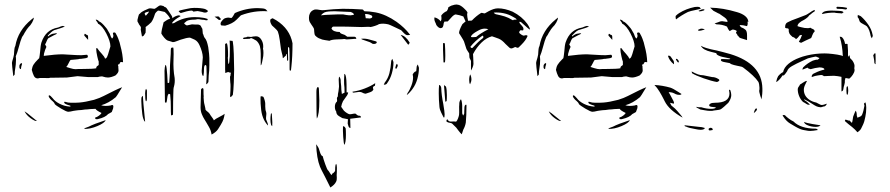

<svg xmlns="http://www.w3.org/2000/svg" viewBox="-20 -516 3949 852"><path d="M51 -251Q51 -239 50 -230Q49 -221 48 -215Q45 -199 45 -185L39 -178Q33 -226 33 -237Q33 -241 39 -260Q43 -273 43 -289Q43 -291 44 -299Q45 -307 48 -312Q60 -381 120 -430L130 -438Q130 -429 122.5 -416Q115 -403 107 -396Q101 -390 89 -370Q85 -361 78 -352Q71 -336 64 -309Q57 -282 50 -266Q51 -261 51 -251ZM370 -262Q363 -257 355 -257Q351 -257 344 -255.5Q337 -254 335 -255Q329 -253 315 -252Q301 -251 293 -250Q290 -247 284 -234.5Q278 -222 274 -219Q277 -218 291.5 -213.5Q306 -209 315 -209Q322 -210 351 -210Q391 -210 407 -213V-214Q407 -220 412.5 -223.5Q418 -227 418 -228V-243Q416 -246 411.5 -266.5Q407 -287 407 -297Q407 -303 409 -303Q412 -303 416 -296Q420 -290 432 -277Q444 -264 446 -256Q452 -256 456 -265.5Q460 -275 463.5 -288.5Q467 -302 470 -310Q470 -332 452 -367Q434 -402 415 -411Q415 -414 410 -420Q405 -426 405 -429Q409 -429 413.5 -426.5Q418 -424 419 -421Q426 -420 440.5 -404.5Q455 -389 459 -380Q468 -367 472 -353L477 -345Q481 -347 482.5 -353Q484 -359 482 -363V-364Q481 -365 481 -367Q481 -372 487 -372Q492 -372 494 -367Q501 -355 505 -344Q512 -326 514 -314Q525 -275 526 -240L515 -241L509 -231Q500 -230 505 -223V-218Q505 -209 506 -203Q506 -193 492 -181Q472 -172 459 -172Q449 -172 437 -176Q435 -177 431 -177Q426 -177 421.5 -176Q417 -175 414 -174H371L324 -178L277 -172L209 -171H203Q198 -169 189 -169.5Q180 -170 177 -170H157Q151 -168 148 -168Q136 -168 130.5 -179Q125 -190 121 -206Q123 -220 129 -229.5Q135 -239 148 -252L154 -258Q156 -267 158 -287Q160 -316 164 -328Q174 -357 192 -373Q210 -389 238 -394Q240 -395 248 -398Q256 -401 259 -401Q261 -401 263.5 -399.5Q266 -398 268 -398Q257 -393 220 -382Q212 -378 206 -372Q206 -372 193 -359Q192 -358 192 -356.5Q192 -355 193 -354Q201 -361 208 -364Q214 -367 220 -367Q230 -370 233 -367Q232 -365 218 -359Q202 -351 194 -346Q192 -344 190 -340Q188 -336 186 -331Q185 -327 180 -319Q181 -317 182.5 -314.5Q184 -312 186 -308Q180 -297 175 -277Q175 -271 174 -268Q226 -275 258 -275Q267 -275 293 -273Q323 -271 341 -271L365 -273Q370 -273 370 -262ZM371 -339V-349Q371 -357 369.5 -359Q368 -361 363 -362Q359 -366 357 -366Q354 -366 354 -358ZM68 -212Q66 -214 66 -217.5Q66 -221 66 -224Q67 -231 73 -235Q75 -238 78 -233Q73 -218 73 -210Q71 -208 68 -212ZM223 -54Q221 -61 213.5 -67Q206 -73 203 -77Q196 -85 196 -90Q196 -93 199 -93Q203 -93 214 -80Q224 -66 244.5 -55.5Q265 -45 289 -43Q293 -43 293 -45Q293 -47 289 -48Q267 -54 265 -60Q264 -66 270 -64Q281 -60 295.5 -60Q310 -60 313 -60L333 -61Q358 -63 397 -73Q423 -81 440 -90Q498 -120 522 -129Q517 -122 509 -108Q501 -94 494 -85Q462 -58 429 -49Q437 -46 449 -46Q459 -46 471 -48Q475 -50 478 -50Q483 -50 483 -43Q483 -38 482 -35L476 -19Q472 -16 467.5 -14Q463 -12 460 -10Q447 5 416 12Q414 13 409 13Q399 13 404 4Q409 5 419.5 -3Q430 -11 430 -15Q407 -26 404 -33L381 -32Q365 -30 357 -30Q339 -27 328 -27Q323 -27 316 -25.5Q309 -24 306 -24Q290 -20 283 -20Q275 -20 251.5 -34Q228 -48 223 -54ZM102 -13Q91 -21 89 -22Q97 -5 116.5 9Q136 23 144 21ZM374 46Q355 52 353 56Q380 57 412 43.5Q444 30 449 17Q397 34 374 46Z M823 -349Q827 -347 836 -343.5Q845 -340 850 -336Q859 -329 865 -316Q879 -286 880 -262Q880 -255 878 -237Q876 -219 875 -202Q875 -192 877 -185.5Q879 -179 881 -179Q884 -179 884 -189Q885 -194 885 -206Q885 -227 892 -228Q896 -226 896 -221L897 -185Q897 -168 895 -142Q897 -142 901 -146.5Q905 -151 905 -154L906 -180Q909 -202 909 -226.5Q909 -251 909 -258Q909 -272 904 -307Q901 -322 897.5 -332Q894 -342 887 -350Q885 -353 883.5 -358.5Q882 -364 880 -367Q880 -372 879 -377.5Q878 -383 878 -388Q876 -391 874 -395Q872 -399 871 -401Q870 -403 866 -405Q862 -407 859 -407H848L832 -408L809 -403Q806 -404 802 -407Q798 -410 797 -413L809 -423Q820 -429 846 -429L857 -431Q864 -431 870.5 -429.5Q877 -428 885 -428L894 -426Q895 -426 897.5 -426Q900 -426 901 -427Q902 -428 901 -432Q886 -437 882 -437Q865 -440 844 -440Q794 -440 753 -414Q747 -412 746 -412Q744 -412 744 -414Q744 -417 751 -423Q757 -429 766 -435Q775 -441 779 -443Q781 -443 781 -445Q780 -446 777.5 -447Q775 -448 772 -448Q766 -447 758 -443.5Q750 -440 745 -435Q745 -440 743 -444Q741 -448 740 -449L728 -467Q726 -469 722.5 -475Q719 -481 716 -483Q715 -484 711.5 -485Q708 -486 707 -488Q705 -490 702 -490Q696 -492 692 -492H691Q687 -492 679 -485.5Q671 -479 666 -477H663Q660 -477 652.5 -478.5Q645 -480 640 -478Q617 -469 605 -460Q604 -459 602.5 -457Q601 -455 599 -454Q596 -453 594 -444Q592 -435 591 -432Q590 -430 590 -425V-422Q590 -420 591.5 -418Q593 -416 595 -412Q596 -408 600 -403.5Q604 -399 605 -395Q606 -393 605 -389Q604 -385 605 -382L606 -376Q608 -368 610 -354Q611 -355 613.5 -355.5Q616 -356 617 -357Q619 -360 621.5 -363.5Q624 -367 626 -371Q626 -374 626.5 -383Q627 -392 626 -396Q632 -400 639 -406Q646 -412 651 -417Q660 -429 667 -452Q668 -457 673.5 -462.5Q679 -468 681 -469Q686 -469 695.5 -466.5Q705 -464 711 -463Q729 -447 735 -433Q726 -431 717.5 -425Q709 -419 706 -417Q696 -380 696 -367Q701 -358 709 -348.5Q717 -339 724 -336Q726 -336 734.5 -333Q743 -330 747 -329Q754 -329 764.5 -333.5Q775 -338 782 -340Q809 -349 823 -349ZM811 -477Q827 -481 842 -481Q873 -481 890 -476Q892 -475 896.5 -472.5Q901 -470 902 -468Q903 -466 901 -464Q897 -460 890 -460Q885 -460 877 -463L862 -466L857 -467Q852 -467 845.5 -465.5Q839 -464 837 -465Q837 -465 835.5 -467Q834 -469 829 -469Q812 -468 782 -458Q781 -459 777 -461.5Q773 -464 773 -467Q777 -470 792 -473Q807 -476 811 -477ZM959 -411Q959 -403 964 -403L979 -402Q1012 -411 1029 -428L1049 -448Q1107 -470 1167 -466Q1166 -467 1161.5 -472.5Q1157 -478 1142 -479L1123 -480Q1071 -480 1022 -458Q1020 -455 1016 -447.5Q1012 -440 1007 -436Q997 -438 993 -438Q988 -438 978 -435Q973 -433 966.5 -425.5Q960 -418 959 -414ZM622 -455Q622 -459 627 -461Q632 -463 641 -465Q640 -460 634.5 -454.5Q629 -449 627 -446Q622 -453 622 -455ZM952 -427Q959 -428 960 -430.5Q961 -433 956 -436Q954 -440 952.5 -441.5Q951 -443 946 -443L932 -442Q940 -437 952 -427ZM1180 -430Q1188 -435 1190 -435Q1191 -435 1197 -431Q1203 -427 1206 -426Q1266 -388 1278 -324Q1278 -264 1273 -220Q1271 -204 1271 -203H1266Q1265 -205 1265 -213V-262Q1265 -288 1264 -295Q1264 -301 1263 -304Q1262 -307 1260 -307Q1258 -307 1258 -301V-278Q1258 -272 1258.5 -260.5Q1259 -249 1258 -246Q1257 -246 1255.5 -247Q1254 -248 1254 -250Q1254 -264 1253 -272Q1253 -276 1250 -277Q1250 -274 1248 -268Q1246 -268 1241.5 -263Q1237 -258 1235 -258Q1235 -267 1230 -284Q1226 -300 1226 -304Q1225 -312 1221.5 -337.5Q1218 -363 1213 -376Q1210 -382 1200 -391Q1190 -400 1187 -403Q1179 -415 1179 -424Q1179 -428 1180 -430ZM1066 -343Q1073 -344 1087 -344Q1089 -344 1091.5 -346Q1094 -348 1095 -347Q1100 -346 1117 -336Q1127 -328 1133 -312Q1137 -298 1137 -277.5Q1137 -257 1137 -252V-226Q1141 -228 1143 -240Q1145 -252 1146 -255Q1149 -267 1149 -281Q1149 -294 1147 -300Q1148 -303 1148 -311Q1148 -327 1139 -341Q1130 -355 1116 -355Q1111 -355 1104 -354Q1097 -353 1094 -352Q1090 -352 1083 -353Q1076 -354 1074 -351Q1070 -351 1064 -349.5Q1058 -348 1058 -346Q1058 -345 1060.5 -343.5Q1063 -342 1066 -343ZM992 -197Q993 -195 1005 -193Q1003 -189 1003 -184Q1003 -179 1002 -179Q1000 -177 1001 -164Q1002 -151 1002 -149Q1003 -145 1003 -133Q1003 -114 1001 -90Q1001 -87 1003 -85Q1006 -86 1008 -89Q1010 -92 1011 -93H1013Q1016 -113 1017.5 -150Q1019 -187 1019 -207Q1019 -237 1017.5 -276.5Q1016 -316 1013 -332L1011 -335Q1006 -335 1004 -335Q1002 -335 1000 -337L999 -334Q1000 -325 1000 -295Q1000 -258 998 -251Q998 -233 993 -232L991 -260Q992 -262 992 -273Q992 -309 987 -324Q984 -324 979 -321V-207Q979 -206 979.5 -201Q980 -196 978 -193Q987 -193 992 -197ZM712 -62Q713 -61 715.5 -60.5Q718 -60 719 -62Q721 -70 721 -72Q722 -77 722.5 -83Q723 -89 725 -94Q727 -99 728 -99.5Q729 -100 735 -98Q737 -80 737.5 -66.5Q738 -53 738 -44Q738 -17 739 -4L747 -6Q748 -8 748 -20Q748 -72 749 -98Q749 -125 752 -132Q757 -150 755 -170Q748 -208 750 -254Q751 -276 750 -297Q750 -302 748 -306Q746 -304 740 -304Q738 -300 738 -295Q738 -279 736 -253Q734 -225 734 -209Q734 -189 732.5 -172.5Q731 -156 731 -151Q731 -149 728.5 -148Q726 -147 724 -148Q724 -153 722 -185.5Q720 -218 716 -228Q713 -228 711.5 -217.5Q710 -207 710 -202ZM896 28Q898 32 907 47Q916 62 919 81Q938 71 947 58Q951 52 959.5 38Q968 24 971.5 13.5Q975 3 977 -11Q971 -6 955 2Q935 12 929 18Q928 14 920 3.5Q912 -7 911 -10Q907 -16 901.5 -20Q896 -24 892 -29Q892 -34 888.5 -47.5Q885 -61 885 -65Q885 -66 884 -76.5Q883 -87 884 -88Q883 -93 883 -117Q883 -125 879 -125Q877 -125 874 -122Q871 -119 872 -115Q870 -57 870 -40Q870 -23 875.5 -9.5Q881 4 887.5 14Q894 24 896 28ZM628 -122Q632 -116 632 -114V-82Q632 -74 631 -70L628 -66Q624 -70 624 -102Q624 -115 628 -122ZM614 -90Q614 -76 624 24Q621 23 618.5 17.5Q616 12 615 8Q611 -5 608.5 -39Q606 -73 608 -84Q612 -91 614 -90ZM1149 -86Q1152 -80 1154.5 -71Q1157 -62 1157 -56V-44Q1157 -28 1161 -19Q1162 -16 1162 -11Q1162 -6 1161 1Q1160 8 1161 14Q1162 18 1166 26.5Q1170 35 1169 41Q1141 11 1138 -39Q1136 -55 1136 -76Q1136 -87 1137 -89Q1145 -89 1149 -86ZM1186 -13Q1186 -7 1187.5 10.5Q1189 28 1188 44Q1186 42 1184.5 40.5Q1183 39 1183 38Q1180 28 1180 13Q1180 3 1182 -11Q1183 -13 1186 -13Z M1740 -419Q1776 -393 1797 -365L1800 -361L1789 -360Q1782 -359 1771.5 -370Q1761 -381 1760 -382Q1756 -384 1737 -393Q1732 -395 1722 -400Q1712 -405 1703 -408Q1699 -409 1692 -410Q1685 -411 1681 -411Q1670 -411 1662 -409Q1656 -405 1643.5 -401Q1631 -397 1624 -396Q1622 -397 1613 -397L1584 -396L1547 -397Q1525 -398 1479 -398H1460Q1454 -398 1451 -389Q1459 -374 1488 -374Q1488 -369 1497.5 -365.5Q1507 -362 1510 -361L1521 -353H1550H1552Q1556 -353 1558.5 -350.5Q1561 -348 1561 -344Q1559 -343 1554.5 -343.5Q1550 -344 1548 -343Q1541 -343 1533.5 -342Q1526 -341 1518 -341L1508 -343L1498 -342Q1493 -342 1472 -341Q1451 -340 1442 -335Q1437 -336 1422.5 -338Q1408 -340 1401 -344Q1390 -347 1379 -358Q1375 -363 1374.5 -374.5Q1374 -386 1373 -389Q1371 -394 1362 -406.5Q1353 -419 1352 -426Q1351 -430 1351 -438Q1351 -448 1355 -456Q1360 -467 1372 -472Q1375 -474 1382 -474Q1389 -474 1399 -472Q1409 -470 1417 -471Q1461 -476 1501 -477Q1543 -477 1588 -474Q1591 -474 1593.5 -470Q1596 -466 1598 -466Q1620 -466 1647 -461Q1693 -452 1740 -419ZM1426 -450Q1487 -453 1503 -452Q1507 -451 1517 -449.5Q1527 -448 1535 -448Q1540 -448 1550 -450V-452Q1550 -458 1536 -463L1511 -464Q1481 -466 1467 -466Q1447 -466 1438 -465Q1426 -464 1419 -460.5Q1412 -457 1404 -448Q1410 -448 1426 -450ZM1603 -435H1608L1620 -434Q1626 -434 1631 -438Q1634 -446 1627 -448Q1616 -454 1600 -454Q1602 -438 1603 -435ZM1791 -318Q1794 -318 1795.5 -321.5Q1797 -325 1798 -327Q1779 -358 1758 -361Q1777 -337 1791 -318ZM1631 -323Q1633 -321 1639 -321Q1649 -321 1652 -327L1651 -331Q1645 -334 1643 -334Q1637 -335 1619.5 -340.5Q1602 -346 1583 -344Q1583 -341 1603.5 -335Q1624 -329 1631 -323ZM1698 -147Q1712 -166 1719 -191Q1726 -216 1726 -239Q1726 -242 1724 -246Q1722 -250 1721 -255Q1720 -253 1718 -250Q1716 -247 1716 -244Q1714 -215 1708 -191.5Q1702 -168 1687 -149Q1687 -148 1683 -140Q1695 -140 1698 -147ZM1741 -233Q1745 -229 1745 -226Q1745 -220 1738 -210Q1734 -214 1734 -214Q1736 -227 1741 -233ZM1811 -122Q1825 -141 1832 -166Q1839 -191 1839 -214Q1839 -217 1837 -221Q1835 -225 1834 -230Q1833 -228 1831 -225Q1829 -222 1829 -219L1827 -200Q1821 -199 1816.5 -193.5Q1812 -188 1811 -184Q1813 -182 1813 -172Q1813 -156 1805.5 -136Q1798 -116 1789 -104Q1789 -103 1785 -95Q1788 -95 1798 -106Q1808 -117 1811 -122ZM1466 -42Q1466 -58 1475 -65Q1476 -67 1476 -70L1475 -79Q1475 -84 1479 -88Q1479 -99 1482 -111Q1482 -115 1483.5 -124Q1485 -133 1484 -139L1483 -163Q1483 -173 1486 -176Q1492 -167 1492 -157V-152L1494 -134Q1494 -117 1497 -99L1509 -105Q1509 -131 1507 -143Q1506 -157 1508 -188Q1515 -188 1517 -160Q1518 -152 1518 -106H1525Q1525 -102 1521 -94Q1517 -88 1511.5 -80.5Q1506 -73 1502 -67Q1496 -55 1494 -42Q1497 -37 1506 -25Q1512 -19 1520 -14Q1528 -9 1532 -9Q1538 -9 1544 -10.5Q1550 -12 1557 -12Q1560 -10 1564 -6.5Q1568 -3 1570 -3Q1579 -3 1580.5 0.5Q1582 4 1582 5L1534 11L1535 52Q1528 51 1526 43Q1524 35 1523 33V30L1524 13L1499 8Q1497 7 1484.5 -0.5Q1472 -8 1472 -21Q1466 -29 1466 -42ZM1546 -105H1550Q1554 -105 1572 -108H1576Q1584 -108 1594 -102Q1602 -99 1605 -101Q1626 -107 1632 -112Q1637 -117 1637 -120Q1635 -123 1635 -127Q1635 -131 1638.5 -133Q1642 -135 1644 -136Q1644 -142 1645 -147Q1626 -134 1599 -123.5Q1572 -113 1544 -109ZM1386 10Q1397 -6 1397 -70Q1397 -85 1395 -123Q1395 -128 1391 -130Q1384 -129 1384 -108Q1384 -1 1386 10ZM1515 82Q1515 63 1514 54Q1510 46 1506.5 45Q1503 44 1502 44Q1501 62 1503 91.5Q1505 121 1508 127Q1515 117 1515 82ZM1472 211Q1468 214 1467.5 226.5Q1467 239 1467 243Q1465 245 1462 249Q1459 253 1456 253L1451 261Q1447 257 1443 250Q1439 243 1435 239Q1432 237 1423.5 213.5Q1415 190 1412 177Q1405 176 1400 159.5Q1395 143 1394 141Q1392 138 1388.5 132Q1385 126 1383 124Q1385 186 1400 224Q1404 234 1407 239L1423 270L1446 316Q1465 304 1471 291Q1476 284 1474 261Q1475 250 1475 229Q1475 217 1472 211Z M1936 -421Q1940 -430 1939 -437Q1938 -444 1938 -447Q1947 -460 1963 -467Q1969 -476 1969 -483Q1976 -488 1983 -491Q1986 -492 1997 -495L2006 -496Q2009 -496 2017 -494Q2030 -489 2044 -474Q2044 -474 2049 -469L2054 -462Q2055 -460 2053 -454V-451Q2053 -442 2057 -424Q2071 -424 2074 -425Q2093 -445 2114 -458Q2115 -459 2118 -459Q2121 -459 2125 -457.5Q2129 -456 2132 -457Q2137 -460 2148 -466Q2159 -472 2169.5 -475.5Q2180 -479 2190 -479Q2220 -479 2255 -464Q2296 -443 2320 -410Q2326 -401 2329.5 -393.5Q2333 -386 2330 -385Q2323 -390 2309.5 -402.5Q2296 -415 2292 -418Q2288 -420 2284 -419Q2285 -413 2291 -407Q2297 -401 2300.5 -395.5Q2304 -390 2302 -383Q2302 -381 2298 -381L2290 -382Q2283 -376 2284 -371Q2286 -367 2294 -362Q2302 -357 2305 -358Q2311 -360 2314 -360Q2320 -360 2321 -356Q2314 -338 2295 -319L2282 -306Q2280 -304 2277 -304Q2274 -304 2270.5 -306Q2267 -308 2265 -307Q2263 -306 2257.5 -303.5Q2252 -301 2249 -301Q2245 -301 2241 -304Q2238 -306 2223 -321Q2208 -338 2194 -344Q2187 -347 2179 -349.5Q2171 -352 2163 -355Q2138 -348 2116.5 -327Q2095 -306 2079 -276L2080 -260L2081 -233Q2081 -227 2077.5 -218Q2074 -209 2070 -203V-245Q2069 -249 2066 -254Q2063 -259 2063 -262L2062 -279Q2058 -284 2055.5 -289Q2053 -294 2050 -298L2039 -332Q2036 -339 2028 -351.5Q2020 -364 2017 -369Q2017 -382 2032 -409Q2036 -412 2039.5 -415.5Q2043 -419 2046 -421L2036 -443Q2021 -449 2002 -452Q1994 -451 1983 -438.5Q1972 -426 1967 -421Q1962 -420 1952 -420L1949 -413Q1947 -392 1939 -392L1936 -391Q1929 -391 1922 -398Q1915 -405 1915 -409L1911 -418Q1906 -428 1908 -439Q1925 -435 1936 -421ZM2180 -453Q2204 -448 2220 -443Q2236 -438 2254 -427Q2256 -426 2257.5 -426.5Q2259 -427 2259.5 -428Q2260 -429 2260 -429Q2261 -428 2273 -429Q2270 -435 2257 -441Q2237 -453 2214 -457.5Q2191 -462 2171 -460Q2175 -454 2180 -453ZM2078 -351Q2086 -351 2093 -352Q2113 -369 2147 -386Q2140 -389 2131 -389Q2116 -389 2098 -378Q2078 -367 2072 -358Q2070 -355 2070 -352Q2072 -351 2078 -351ZM2080 -307Q2103 -332 2123 -347Q2126 -350 2125 -353.5Q2124 -357 2121 -358Q2087 -334 2067 -308Q2074 -298 2080 -307ZM1946 -325Q1945 -305 1948 -239H1954Q1956 -243 1956 -269Q1956 -298 1954 -324ZM2072 -165Q2072 -174 2067 -186Q2062 -178 2062 -161Q2062 -147 2066 -142Q2072 -154 2072 -165ZM1927 -102Q1927 -74 1930 -42Q1931 -30 1938 -16Q1945 -2 1948 4Q1950 6 1950 6Q1953 6 1953 -9Q1953 -19 1947 -55Q1939 -94 1938 -126Q1938 -131 1933 -137Q1928 -143 1928 -132Q1927 -125 1927 -102ZM1956 -65Q1959 -64 1962 -68Q1963 -76 1963 -94Q1963 -119 1959 -132Q1958 -133 1955 -134.5Q1952 -136 1950 -140ZM1992 23Q2000 23 2004 24Q2009 19 2012.5 9.5Q2016 0 2017 -6Q2018 -15 2017.5 -30Q2017 -45 2018 -52V-56Q2018 -63 2021 -69Q2024 -75 2025 -75Q2027 -75 2029 -65Q2031 -55 2031 -46V-13Q2032 -12 2033 -8Q2034 -4 2035 -3Q2037 -5 2039 -9.5Q2041 -14 2040 -17L2041 -40Q2041 -47 2045.5 -50.5Q2050 -54 2050 -47Q2050 -5 2047 28Q2044 45 2036 59Q2030 76 2029 80Q2024 76 2014 63Q2005 49 1994 40L1987 33Q1984 30 1976.5 29Q1969 28 1966 26Q1961 25 1961 20Q1961 16 1965 13Q1971 24 1981 23.5Q1991 23 1992 23Z M2377 -251Q2377 -239 2376 -230Q2375 -221 2374 -215Q2371 -199 2371 -185L2365 -178Q2359 -226 2359 -237Q2359 -241 2365 -260Q2369 -273 2369 -289Q2369 -291 2370 -299Q2371 -307 2374 -312Q2386 -381 2446 -430L2456 -438Q2456 -429 2448.5 -416Q2441 -403 2433 -396Q2427 -390 2415 -370Q2411 -361 2404 -352Q2397 -336 2390 -309Q2383 -282 2376 -266Q2377 -261 2377 -251ZM2696 -262Q2689 -257 2681 -257Q2677 -257 2670 -255.5Q2663 -254 2661 -255Q2655 -253 2641 -252Q2627 -251 2619 -250Q2616 -247 2610 -234.5Q2604 -222 2600 -219Q2603 -218 2617.5 -213.5Q2632 -209 2641 -209Q2648 -210 2677 -210Q2717 -210 2733 -213V-214Q2733 -220 2738.5 -223.5Q2744 -227 2744 -228V-243Q2742 -246 2737.5 -266.5Q2733 -287 2733 -297Q2733 -303 2735 -303Q2738 -303 2742 -296Q2746 -290 2758 -277Q2770 -264 2772 -256Q2778 -256 2782 -265.5Q2786 -275 2789.5 -288.5Q2793 -302 2796 -310Q2796 -332 2778 -367Q2760 -402 2741 -411Q2741 -414 2736 -420Q2731 -426 2731 -429Q2735 -429 2739.5 -426.5Q2744 -424 2745 -421Q2752 -420 2766.5 -404.5Q2781 -389 2785 -380Q2794 -367 2798 -353L2803 -345Q2807 -347 2808.5 -353Q2810 -359 2808 -363V-364Q2807 -365 2807 -367Q2807 -372 2813 -372Q2818 -372 2820 -367Q2827 -355 2831 -344Q2838 -326 2840 -314Q2851 -275 2852 -240L2841 -241L2835 -231Q2826 -230 2831 -223V-218Q2831 -209 2832 -203Q2832 -193 2818 -181Q2798 -172 2785 -172Q2775 -172 2763 -176Q2761 -177 2757 -177Q2752 -177 2747.5 -176Q2743 -175 2740 -174H2697L2650 -178L2603 -172L2535 -171H2529Q2524 -169 2515 -169.5Q2506 -170 2503 -170H2483Q2477 -168 2474 -168Q2462 -168 2456.5 -179Q2451 -190 2447 -206Q2449 -220 2455 -229.5Q2461 -239 2474 -252L2480 -258Q2482 -267 2484 -287Q2486 -316 2490 -328Q2500 -357 2518 -373Q2536 -389 2564 -394Q2566 -395 2574 -398Q2582 -401 2585 -401Q2587 -401 2589.5 -399.5Q2592 -398 2594 -398Q2583 -393 2546 -382Q2538 -378 2532 -372Q2532 -372 2519 -359Q2518 -358 2518 -356.5Q2518 -355 2519 -354Q2527 -361 2534 -364Q2540 -367 2546 -367Q2556 -370 2559 -367Q2558 -365 2544 -359Q2528 -351 2520 -346Q2518 -344 2516 -340Q2514 -336 2512 -331Q2511 -327 2506 -319Q2507 -317 2508.5 -314.5Q2510 -312 2512 -308Q2506 -297 2501 -277Q2501 -271 2500 -268Q2552 -275 2584 -275Q2593 -275 2619 -273Q2649 -271 2667 -271L2691 -273Q2696 -273 2696 -262ZM2697 -339V-349Q2697 -357 2695.5 -359Q2694 -361 2689 -362Q2685 -366 2683 -366Q2680 -366 2680 -358ZM2394 -212Q2392 -214 2392 -217.5Q2392 -221 2392 -224Q2393 -231 2399 -235Q2401 -238 2404 -233Q2399 -218 2399 -210Q2397 -208 2394 -212ZM2549 -54Q2547 -61 2539.5 -67Q2532 -73 2529 -77Q2522 -85 2522 -90Q2522 -93 2525 -93Q2529 -93 2540 -80Q2550 -66 2570.5 -55.5Q2591 -45 2615 -43Q2619 -43 2619 -45Q2619 -47 2615 -48Q2593 -54 2591 -60Q2590 -66 2596 -64Q2607 -60 2621.5 -60Q2636 -60 2639 -60L2659 -61Q2684 -63 2723 -73Q2749 -81 2766 -90Q2824 -120 2848 -129Q2843 -122 2835 -108Q2827 -94 2820 -85Q2788 -58 2755 -49Q2763 -46 2775 -46Q2785 -46 2797 -48Q2801 -50 2804 -50Q2809 -50 2809 -43Q2809 -38 2808 -35L2802 -19Q2798 -16 2793.5 -14Q2789 -12 2786 -10Q2773 5 2742 12Q2740 13 2735 13Q2725 13 2730 4Q2735 5 2745.5 -3Q2756 -11 2756 -15Q2733 -26 2730 -33L2707 -32Q2691 -30 2683 -30Q2665 -27 2654 -27Q2649 -27 2642 -25.5Q2635 -24 2632 -24Q2616 -20 2609 -20Q2601 -20 2577.5 -34Q2554 -48 2549 -54ZM2428 -13Q2417 -21 2415 -22Q2423 -5 2442.5 9Q2462 23 2470 21ZM2700 46Q2681 52 2679 56Q2706 57 2738 43.5Q2770 30 2775 17Q2723 34 2700 46Z M2978 -441Q2978 -434 2980 -430Q3003 -448 3033 -463Q3043 -467 3068 -472L3090 -477L3085 -484Q3077 -487 3063 -485Q3024 -477 2994 -458Q2986 -453 2979 -446Q2978 -445 2978 -441ZM3251 -462Q3272 -456 3285 -446Q3298 -436 3300 -424L3301 -419L3297 -420L3298 -413Q3298 -406 3295 -400Q3277 -405 3262 -405Q3263 -402 3265.5 -398.5Q3268 -395 3269 -395Q3280 -391 3288 -384Q3295 -378 3295 -359.5Q3295 -341 3295 -338L3266 -347Q3260 -349 3257.5 -354Q3255 -359 3251 -360L3252 -362Q3252 -363 3248.5 -366.5Q3245 -370 3246 -372Q3249 -374 3249 -377Q3249 -381 3241 -383Q3235 -385 3233 -385Q3229 -385 3225 -382Q3221 -379 3218 -378Q3213 -383 3210 -389.5Q3207 -396 3206 -398Q3185 -408 3159 -408L3151 -412L3166 -417Q3176 -422 3184 -422Q3188 -422 3194 -420.5Q3200 -419 3204 -419Q3209 -419 3209 -422Q3209 -423 3206 -427Q3203 -431 3202 -433Q3197 -438 3187 -444.5Q3177 -451 3172 -455Q3168 -456 3159.5 -461Q3151 -466 3146 -468Q3143 -471 3138.5 -475Q3134 -479 3131 -482Q3188 -481 3251 -462ZM3088 -466Q3094 -466 3100 -469Q3106 -469 3106 -474L3101 -475Q3095 -475 3088.5 -472Q3082 -469 3080 -468Q3080 -467 3082.5 -466Q3085 -465 3088 -466ZM3108 -385Q3100 -389 3094 -389Q3087 -389 3083 -386Q3079 -385 3078.5 -384.5Q3078 -384 3079 -379Q3089 -379 3108 -385ZM3114 -303Q3133 -297 3160 -292Q3171 -289 3186 -285.5Q3201 -282 3221 -276Q3361 -233 3363 -124Q3364 -101 3359 -75Q3358 -77 3356.5 -83Q3355 -89 3354 -90Q3353 -95 3351 -101.5Q3349 -108 3349 -112Q3349 -117 3350 -119V-128Q3350 -134 3348.5 -142Q3347 -150 3345 -153Q3328 -179 3277 -217Q3273 -220 3264 -221.5Q3255 -223 3252 -224Q3249 -225 3237 -227.5Q3225 -230 3218 -236Q3215 -237 3197 -240Q3179 -243 3179 -249V-250Q3179 -254 3183 -254H3188L3217 -253L3221 -256L3184 -264Q3175 -266 3166.5 -270.5Q3158 -275 3159 -280Q3152 -282 3135 -286Q3118 -290 3106.5 -296.5Q3095 -303 3090 -313Q3098 -308 3114 -303ZM2970 -231Q2971 -231 2971 -235Q2971 -245 2967 -249Q2958 -263 2956 -265Q2950 -271 2944 -268Q2950 -247 2970 -231ZM2982 -255Q2986 -255 2991 -247Q2994 -244 2990 -238Q2988 -239 2984 -244.5Q2980 -250 2979 -254ZM3051 -191Q3067 -181 3102.5 -168.5Q3138 -156 3162 -152Q3172 -156 3172 -160Q3172 -164 3165 -167Q3153 -174 3140 -174L3101 -182Q3088 -182 3077 -186Q3066 -190 3049 -199ZM2995 -95Q3003 -95 3004 -99L2990 -108Q2967 -123 2955 -127Q2920 -137 2884 -139Q2896 -127 2906.5 -109.5Q2917 -92 2925 -76L2930 -66Q2949 -28 3009 6Q3007 1 2997.5 -9.5Q2988 -20 2986 -23Q2978 -33 2959 -48L2953 -60L2970 -56Q2971 -57 2971 -59Q2971 -65 2961 -82Q2957 -90 2953.5 -96Q2950 -102 2947 -107Q2957 -107 2963.5 -105Q2970 -103 2979 -98Q2986 -95 2995 -95ZM3092 -40Q3115 -33 3135 -33Q3153 -33 3157 -39Q3157 -40 3145 -41Q3133 -42 3130 -44Q3127 -46 3127 -49Q3127 -53 3133 -56.5Q3139 -60 3153 -60Q3216 -60 3217 -100Q3217 -105 3215 -115Q3217 -121 3221 -115Q3225 -103 3225 -94Q3225 -79 3212 -60Q3205 -53 3193 -42.5Q3181 -32 3176 -30Q3169 -28 3158.5 -27Q3148 -26 3140 -24H3130Q3121 -24 3108 -26.5Q3095 -29 3088 -30Q3085 -32 3076.5 -36Q3068 -40 3070 -42Q3081 -39 3092 -40ZM3339 -31Q3339 -35 3336 -35Q3333 -35 3330 -29.5Q3327 -24 3325 -14Q3339 -25 3339 -31ZM3089 60Q3080 60 3062 56Q3037 52 3025 46Q3020 45 3018 43Q3016 41 3020 40L3064 45L3082 47Q3094 47 3108 52Q3105 60 3089 60ZM3126 62Q3125 61 3124.5 58.5Q3124 56 3125 55Q3129 51 3133 51Q3138 51 3141 54Q3142 55 3142.5 57.5Q3143 60 3142 61Q3130 64 3126 62Z M3732 -474H3733Q3738 -474 3739 -481Q3720 -486 3695 -486Q3692 -485 3691.5 -482Q3691 -479 3695 -477Q3720 -477 3732 -474ZM3464 -396Q3464 -412 3475 -417Q3489 -425 3521 -436L3552 -448Q3556 -449 3562.5 -453Q3569 -457 3572 -459Q3584 -468 3594 -472Q3596 -471 3595.5 -468Q3595 -465 3593 -464Q3588 -462 3582 -456.5Q3576 -451 3571 -448Q3565 -438 3548 -428Q3519 -414 3519 -400Q3523 -398 3534 -395.5Q3545 -393 3550 -392L3565 -391Q3570 -391 3576 -393Q3580 -390 3585 -388Q3590 -386 3592.5 -383.5Q3595 -381 3595 -376Q3588 -370 3584.5 -359.5Q3581 -349 3579 -347Q3552 -335 3535 -326Q3528 -328 3525 -331Q3533 -343 3539 -361Q3528 -361 3527 -357Q3520 -347 3512 -342Q3511 -345 3505.5 -348.5Q3500 -352 3497 -352Q3486 -361 3482.5 -368.5Q3479 -376 3480 -385Q3480 -387 3478.5 -388.5Q3477 -390 3475 -390Q3468 -390 3464 -393ZM3630 -454Q3654 -460 3682 -460Q3690 -458 3702.5 -457.5Q3715 -457 3717 -456Q3717 -459 3723 -460L3721 -464Q3714 -468 3699 -468L3671 -469Q3647 -469 3636 -464Q3630 -460 3627 -457ZM3787 -438Q3790 -436 3792 -429Q3794 -422 3796 -419Q3799 -415 3811.5 -408.5Q3824 -402 3827 -399Q3834 -390 3837.5 -380Q3841 -370 3844 -355Q3845 -354 3846 -351.5Q3847 -349 3848 -346Q3855 -356 3852 -362Q3848 -385 3833 -406.5Q3818 -428 3801 -443Q3799 -445 3794.5 -446.5Q3790 -448 3786 -450Q3787 -448 3786 -444Q3785 -440 3787 -438ZM3564 -216 3541 -207V-209Q3541 -211 3544 -217Q3563 -236 3587 -247Q3601 -252 3608 -251Q3616 -255 3616 -259Q3614 -259 3608 -262Q3602 -265 3599 -265Q3596 -265 3582.5 -261.5Q3569 -258 3565 -257Q3551 -250 3541 -246Q3512 -233 3494 -222.5Q3476 -212 3473 -200Q3471 -198 3465.5 -189.5Q3460 -181 3455 -181H3452Q3449 -175 3440.5 -165Q3432 -155 3424 -152Q3428 -170 3433 -178Q3445 -192 3455 -196Q3459 -216 3478.5 -232.5Q3498 -249 3528 -260Q3540 -265 3561 -270Q3599 -279 3639 -279Q3653 -279 3675 -276.5Q3697 -274 3713 -270L3720 -267Q3718 -315 3707 -350L3706 -352Q3706 -353 3708 -353Q3714 -353 3717 -350Q3727 -340 3730 -321Q3733 -322 3741 -321Q3744 -291 3743 -264Q3744 -264 3745.5 -267Q3747 -270 3749 -271Q3752 -264 3752 -258Q3756 -255 3759 -251Q3763 -248 3767.5 -239Q3772 -230 3772 -224L3771 -212Q3774 -204 3769.5 -194Q3765 -184 3758 -176Q3751 -168 3748 -167L3732 -170L3729 -159Q3730 -150 3726.5 -139Q3723 -128 3723 -124Q3722 -117 3720.5 -114.5Q3719 -112 3714 -110V-175Q3694 -179 3688 -179Q3684 -180 3673 -179.5Q3662 -179 3658 -179L3636 -178Q3630 -184 3621 -183Q3618 -182 3608 -181Q3598 -180 3582 -174V-177Q3582 -187 3596 -192Q3618 -203 3638 -207V-208Q3638 -216 3617 -217Q3597 -215 3577 -209Q3564 -212 3564 -216ZM3864 -231Q3865 -232 3865.5 -233.5Q3866 -235 3865 -236Q3866 -243 3865.5 -257Q3865 -271 3865 -278Q3863 -280 3863 -280Q3861 -280 3858.5 -276Q3856 -272 3855 -271Q3855 -269 3857.5 -258Q3860 -247 3860 -237Q3863 -231 3864 -231ZM3530 -141Q3533 -142 3543.5 -149.5Q3554 -157 3561 -157Q3560 -154 3555.5 -145.5Q3551 -137 3549 -130.5Q3547 -124 3547 -118Q3547 -90 3572 -73Q3586 -64 3602 -61Q3605 -60 3613.5 -55Q3622 -50 3627 -50Q3633 -50 3649 -56Q3647 -48 3639 -44Q3635 -44 3630 -42Q3625 -40 3621 -40Q3610 -41 3602.5 -44.5Q3595 -48 3583 -56Q3568 -66 3550 -75L3548 -73L3561 -64L3574 -52L3570 -51Q3563 -51 3558 -55Q3553 -59 3552 -59L3543 -64Q3532 -75 3526 -90Q3520 -105 3520 -120Q3520 -126 3524 -131Q3528 -136 3530 -141ZM3742 -133Q3744 -121 3744 -113Q3744 -100 3740 -95Q3736 -96 3736 -113Q3736 -125 3737 -130Q3738 -133 3742 -133ZM3731 15Q3735 15 3741 17.5Q3747 20 3751 19Q3751 21 3755 24Q3759 27 3760 30Q3762 27 3763.5 16.5Q3765 6 3766 1Q3775 -22 3777 -25Q3782 -18 3782 -4Q3782 -1 3783.5 1.5Q3785 4 3785 7Q3789 4 3795.5 2Q3802 0 3805 -6Q3812 -22 3816 -47L3814 -55Q3814 -57 3816.5 -59Q3819 -61 3820 -62Q3824 -53 3824 -38Q3824 -16 3820 2Q3816 24 3809.5 37.5Q3803 51 3802 53Q3799 61 3785 71Q3774 58 3761 47.5Q3748 37 3744 34L3729 21ZM3455 0Q3469 22 3486 32L3508 45Q3532 59 3546 61L3563 64Q3567 65 3576 65Q3587 65 3609 61Q3607 56 3600 55Q3533 55 3501 23Q3490 18 3478.5 9Q3467 0 3463 -5Q3457 -5 3454 -6Q3452 -3 3455 0ZM3599 47Q3615 47 3621 40Q3613 39 3586 34.5Q3559 30 3548 25Q3549 34 3565.5 40.5Q3582 47 3599 47Z"/></svg>

Font: BM Euljiro oraeorae
Style: Regular
Weight: 400
Designer: Bongjin Kim; Bomjun Kim; Myungsoo Han; Hyesun Chae; Mikyoung Jeong; Wujin Sim; Minjae Kang; Suwha Jang;
Foundry: Sandoll Inc.
Version: Version 1.000;hotconv 1.0.109;makeexe 2.5.65596